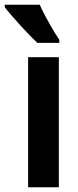

<svg xmlns="http://www.w3.org/2000/svg" viewBox="-58 -786 328 806"><path d="M109 -766H-38V-756C-12 -721 64 -638 99 -606H191V-619C169 -650 127 -724 109 -766ZM189 0V-546H60V0Z"/></svg>

Font: Noto Sans Gurmukhi ExtraCondensed
Style: Bold
Weight: 700
Width: 2
Designer: Jelle Bosma - Monotype Design Team
Foundry: Monotype Imaging Inc.
Version: Version 2.004